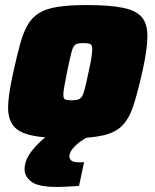

<svg xmlns="http://www.w3.org/2000/svg" viewBox="-20 -538 611 758"><path d="M251 8Q159 8 107 -3Q55 -14 33.5 -40.5Q12 -67 12 -112Q12 -139 17.5 -175Q23 -211 33 -255Q47 -319 59.5 -364.5Q72 -410 89.5 -440Q107 -470 135 -487Q163 -504 208.5 -511Q254 -518 322 -518Q414 -518 466.5 -507Q519 -496 540.5 -469.5Q562 -443 562 -397Q562 -344 542 -255Q524 -175 507.5 -123.5Q491 -72 464 -43.5Q437 -15 387 -3.5Q337 8 251 8ZM264 -142Q285 -142 295 -148Q305 -154 312 -177.5Q319 -201 330 -255Q338 -290 341 -311Q344 -332 344 -345Q344 -361 335.5 -364.5Q327 -368 309 -368Q288 -368 278.5 -362.5Q269 -357 262.5 -333Q256 -309 245 -255Q238 -219 234 -197.5Q230 -176 230 -164Q230 -148 238 -145Q246 -142 264 -142ZM204 200Q131 200 104 179.5Q77 159 77 130Q77 95 105 58.5Q133 22 177 -10L333 0Q315 8 297 21Q279 34 266.5 49.5Q254 65 254 80Q254 90 262.5 96.5Q271 103 295 103Q297 103 301 103Q305 103 312 102L292 196Q275 197 249.5 198.5Q224 200 204 200Z"/></svg>

Font: Saira Black
Style: Italic
Weight: 900
Italic angle: -12°
Designer: Hector Gatti with collaboration of the Omnibus-Type team
Foundry: Omnibus-Type
Version: Version 1.100; ttfautohint (v1.8.3)